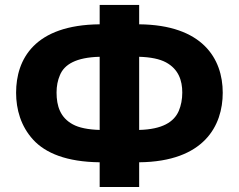

<svg xmlns="http://www.w3.org/2000/svg" viewBox="-20 -744 963 774"><path d="M541 9.8V-89.8C803.7 -92.3 877.9 -238.3 877.9 -370.1C877.9 -508.3 795.9 -643.6 541 -646V-724.1H381.8V-646C119.1 -643.6 44.9 -505.4 44.9 -370.1C44.9 -303.2 64 -234.9 113.8 -180.7C163.6 -126.5 249 -91.3 381.8 -89.8V9.8ZM381.8 -220.2C334.5 -221.7 298.3 -229 273.4 -242.7C223.1 -270 208 -316.4 208 -371.1C208 -396.5 212.4 -419.9 221.7 -441.4C239.3 -483.9 286.1 -512.7 381.8 -515.1ZM541 -515.1C587.4 -513.7 623.5 -506.3 648.9 -492.7C699.7 -465.3 714.8 -419.4 714.8 -371.1C714.8 -343.8 710 -318.8 700.7 -296.9C681.2 -252 634.3 -222.7 541 -220.2Z"/></svg>

Font: Noto Reveo Sans
Style: Regular
Weight: 800
Designer: Monotype Design Team
Foundry: Monotype Imaging Inc.
Version: Version 2.007